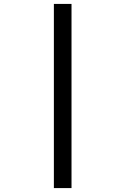

<svg xmlns="http://www.w3.org/2000/svg" viewBox="-20 -850 640 980"><path d="M255 110V-830H345V110Z"/></svg>

Font: JetBrains Mono NL
Style: Regular
Weight: 400
Monospace: yes
Designer: Philipp Nurullin, Konstantin Bulenkov
Foundry: JetBrains
Version: Version 2.305; ttfautohint (v1.8.4.7-5d5b)